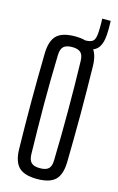

<svg xmlns="http://www.w3.org/2000/svg" viewBox="-141 -996 651 1059"><g transform="rotate(15 185.0 -466.5)"><path d="M185.2 7.2Q112.6 7.2 80.8 -24.2Q49 -55.6 47.7 -127.8Q46.3 -197.9 45.6 -265.4Q44.9 -332.9 44.9 -399.9Q44.9 -466.9 45.6 -534.4Q46.3 -601.9 47.7 -672Q49 -744.5 80.8 -775.9Q112.6 -807.2 185.2 -807.2Q257.9 -807.2 289.7 -775.9Q321.4 -744.5 322.5 -672Q323.7 -601.7 324.5 -534Q325.3 -466.3 325.3 -399.6Q325.3 -332.8 324.5 -265.3Q323.7 -197.9 322.5 -127.8Q321.4 -55.6 289.7 -24.2Q257.9 7.2 185.2 7.2ZM185.2 -54.4Q219.5 -54.4 234.5 -68.6Q249.5 -82.9 250 -116.5Q252.1 -188.6 252.9 -259.9Q253.7 -331.2 253.7 -402.1Q253.7 -472.9 252.7 -543.3Q251.7 -613.6 250 -683.3Q249.5 -717.2 234.4 -731.6Q219.3 -746 185.2 -746Q151.5 -746 136.4 -731.6Q121.2 -717.2 120.2 -683.3Q118.2 -613.6 117.2 -543.3Q116.1 -472.9 116.3 -402.1Q116.5 -331.2 117.6 -259.9Q118.6 -188.6 120.2 -116.5Q121.2 -82.9 136.4 -68.6Q151.5 -54.4 185.2 -54.4ZM246.7 -754.8Q242.4 -754.8 237.7 -755.3Q232.9 -755.7 227.5 -756.8L226.7 -800Q233.4 -800 237.9 -800Q242.4 -800 246.7 -800Q279.8 -800.8 291.2 -814.2Q302.6 -827.6 304.3 -864.1Q304.8 -874 305.1 -888.1Q305.3 -902.2 305.1 -916.3Q304.8 -930.4 304.3 -940.3H352.5Q353 -930.4 353.3 -916.3Q353.5 -902.2 353.3 -888.1Q353 -874 352.5 -864.1Q349.2 -806.2 325 -780.5Q300.7 -754.8 246.7 -754.8Z"/></g></svg>

Font: Big Shoulders Display SC Thin
Style: Regular
Weight: 100
Designer: Patric King
Foundry: XO Type Co
Version: Version 2.002